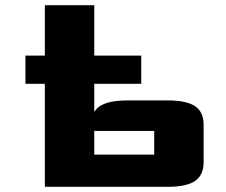

<svg xmlns="http://www.w3.org/2000/svg" viewBox="-20 -720 872 740"><path d="M152.8 0V-397H78V-505.8H152.8V-700H343.3V-505.8H524.3V-397H343.3V-288.1Q356.7 -311.2 388.2 -322.1Q419.8 -333 471.2 -333H625Q699 -333 731.9 -310.7Q764.8 -288.3 764.8 -239.4V-95.6Q764.8 -45.2 732 -22.6Q699.3 0 625 0ZM343.3 -124.1H574.3Q574.3 -124.1 574.3 -124.1Q574.3 -124.1 574.3 -124.1V-215.4Q574.3 -215.4 574.3 -215.4Q574.3 -215.4 574.3 -215.4H343.3Z"/></svg>

Font: Science Gothic
Style: Regular
Weight: 400
Designer: Thomas Phinney, Vassil Kateliev, Brandon Buerkle
Foundry: Font Detective LLC
Version: Version 1.018